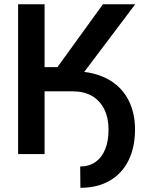

<svg xmlns="http://www.w3.org/2000/svg" viewBox="-20 -727 701 906"><path d="M190.4 0H65.4V-707H190.4V-410.2H251L465.8 -707H618.2L377.4 -387.7Q452.1 -378.4 505.9 -343.5Q559.6 -308.6 588.1 -251Q616.7 -193.4 617.2 -117.2Q617.2 -31.7 586.2 30.5Q555.2 92.8 497.1 126Q439 159.2 359.4 159.2L358.4 58.6Q399.9 58.6 430.2 37.6Q460.4 16.6 476.3 -22.5Q492.2 -61.5 492.2 -115.2Q492.2 -170.9 471.9 -211.7Q451.7 -252.4 414.1 -274.2Q376.5 -295.9 325.2 -295.9H190.4Z"/></svg>

Font: Pretendard Std SemiBold
Style: Regular
Weight: 600
Designer: Base glyphs from Inter by Rasmus Andersson; Hangeul glyphs from Noto Sans CJK(Source Han Sans) by Jang Soo-young and Kan
Foundry: Kil Hyung-jin
Version: Version 1.309